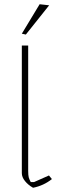

<svg xmlns="http://www.w3.org/2000/svg" viewBox="-20 -880 298 906"><path d="M83 -721 167 -860 212 -855 102 -717ZM83 -63V-665H113V-74Q113 -53 115.5 -43.5Q118 -34 125 -21H141L211 -52L225 -35Q186 -4 136 6Q113 -7 98 -25.5Q83 -44 83 -63Z"/></svg>

Font: Athiti ExtraLight
Style: Regular
Weight: 275
Designer: CadsonDemak Team
Foundry: CadsonDemak
Version: Version 1.033